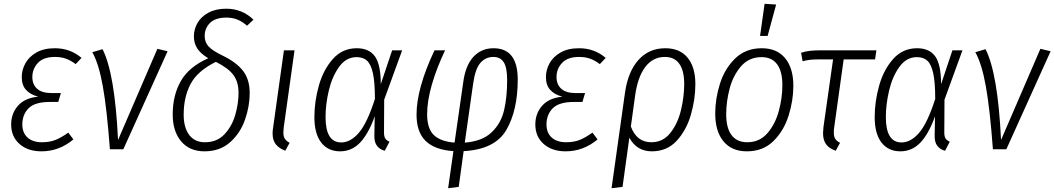

<svg xmlns="http://www.w3.org/2000/svg" viewBox="-20 -789 5574 1015"><path d="M39 -131Q39 -189 75 -230Q111 -271 182 -278Q140 -289 117.5 -314Q95 -339 95 -382Q95 -419 114 -454Q133 -489 172.5 -511.5Q212 -534 270 -534Q351 -534 411 -483L380 -450Q355 -469 329.5 -478.5Q304 -488 270 -488Q210 -488 180.5 -456.5Q151 -425 151 -382Q151 -342 176.5 -319.5Q202 -297 252 -297H302L288 -250H243Q164 -250 131 -216.5Q98 -183 98 -131Q98 -87 125.5 -62Q153 -37 202 -37Q243 -37 274 -49.5Q305 -62 341 -88L368 -52Q293 11 199 11Q127 11 83 -28Q39 -67 39 -131Z M604 -49 812 -531 866 -518 632 0H561Q545 -214 523.5 -333.5Q502 -453 468 -513L522 -529Q587 -402 604 -49Z M1320 -685 1286 -653Q1261 -675 1235 -685.5Q1209 -696 1177 -696Q1119 -696 1090.5 -668Q1062 -640 1062 -599Q1062 -566 1082.5 -543.5Q1103 -521 1157 -495Q1231 -459 1265.5 -413.5Q1300 -368 1300 -297Q1300 -228 1275.5 -157Q1251 -86 1197 -37.5Q1143 11 1061 11Q982 11 937.5 -42Q893 -95 893 -184Q893 -285 936 -360.5Q979 -436 1081 -481Q1041 -505 1023 -532.5Q1005 -560 1005 -597Q1005 -634 1024 -667.5Q1043 -701 1082 -722Q1121 -743 1176 -743Q1260 -743 1320 -685ZM951 -183Q951 -115 980 -76Q1009 -37 1063 -37Q1127 -37 1166.5 -79Q1206 -121 1223.5 -181Q1241 -241 1241 -298Q1241 -356 1214 -392.5Q1187 -429 1121 -462Q1024 -414 987.5 -345Q951 -276 951 -183Z M1480 -116Q1478 -96 1478 -89Q1478 -68 1485.5 -56Q1493 -44 1511 -34L1488 8Q1453 -6 1437 -27.5Q1421 -49 1421 -84Q1421 -98 1424 -116L1481 -523H1537Z M1993 -344 2053 -523H2106L2011 -262L2010 -89Q2010 -67 2017 -56.5Q2024 -46 2039 -40L2014 8Q1989 2 1973.5 -17.5Q1958 -37 1959 -73L1961 -174Q1927 -80 1883 -34.5Q1839 11 1778 11Q1714 11 1678 -35.5Q1642 -82 1642 -170Q1642 -252 1665.5 -336Q1689 -420 1739.5 -477Q1790 -534 1866 -534Q1931 -534 1962 -491Q1993 -448 1993 -344ZM1701 -170Q1701 -36 1784 -36Q1833 -36 1877 -87Q1921 -138 1962 -266Q1962 -354 1951.5 -401.5Q1941 -449 1920.5 -468Q1900 -487 1865 -487Q1810 -487 1773 -436Q1736 -385 1718.5 -311.5Q1701 -238 1701 -170Z M2717 -369Q2717 -206 2657 -102.5Q2597 1 2431 10L2405 199L2349 206L2377 10Q2278 3 2230 -44Q2182 -91 2182 -183Q2182 -322 2277 -523H2333Q2289 -431 2263.5 -343.5Q2238 -256 2238 -185Q2238 -109 2273.5 -75Q2309 -41 2383 -35L2429 -355Q2441 -444 2483 -489Q2525 -534 2589 -534Q2717 -534 2717 -369ZM2481 -345 2437 -35Q2529 -42 2578.5 -89Q2628 -136 2644.5 -205Q2661 -274 2661 -366Q2661 -432 2643 -460Q2625 -488 2588 -488Q2547 -488 2519.5 -456.5Q2492 -425 2481 -345Z M2810 -131Q2810 -189 2846 -230Q2882 -271 2953 -278Q2911 -289 2888.5 -314Q2866 -339 2866 -382Q2866 -419 2885 -454Q2904 -489 2943.5 -511.5Q2983 -534 3041 -534Q3122 -534 3182 -483L3151 -450Q3126 -469 3100.5 -478.5Q3075 -488 3041 -488Q2981 -488 2951.5 -456.5Q2922 -425 2922 -382Q2922 -342 2947.5 -319.5Q2973 -297 3023 -297H3073L3059 -250H3014Q2935 -250 2902 -216.5Q2869 -183 2869 -131Q2869 -87 2896.5 -62Q2924 -37 2973 -37Q3014 -37 3045 -49.5Q3076 -62 3112 -88L3139 -52Q3064 11 2970 11Q2898 11 2854 -28Q2810 -67 2810 -131Z M3656 -345Q3656 -265 3632.5 -183Q3609 -101 3557.5 -45Q3506 11 3426 11Q3346 11 3307 -61L3271 199L3213 206L3284 -299Q3300 -411 3355.5 -472.5Q3411 -534 3497 -534Q3574 -534 3615 -484Q3656 -434 3656 -345ZM3597 -345Q3597 -416 3571 -452Q3545 -488 3495 -488Q3432 -488 3392 -436Q3352 -384 3338 -287L3315 -120Q3346 -37 3423 -37Q3485 -37 3524 -86.5Q3563 -136 3580 -207Q3597 -278 3597 -345Z M3761 -189Q3761 -267 3786 -346.5Q3811 -426 3866.5 -480Q3922 -534 4007 -534Q4087 -534 4130.5 -481.5Q4174 -429 4174 -335Q4174 -258 4149 -178Q4124 -98 4069 -43.5Q4014 11 3928 11Q3848 11 3804.5 -42Q3761 -95 3761 -189ZM4116 -339Q4116 -412 4088 -449.5Q4060 -487 4006 -487Q3939 -487 3897 -438Q3855 -389 3837 -320Q3819 -251 3819 -185Q3819 -112 3847.5 -74.5Q3876 -37 3930 -37Q3996 -37 4037.5 -85.5Q4079 -134 4097.5 -203.5Q4116 -273 4116 -339ZM4022 -769 4083 -765 4038 -599H3998Z M4390 -116Q4388 -105 4388 -88Q4388 -67 4395.5 -55Q4403 -43 4421 -34L4398 8Q4362 -5 4346.5 -27Q4331 -49 4331 -85Q4331 -94 4333 -116L4384 -475H4312Q4282 -475 4263 -473Q4244 -471 4223 -465L4215 -510Q4235 -517 4259 -520Q4283 -523 4319 -523H4613L4606 -475H4440Z M4955 -344 5015 -523H5068L4973 -262L4972 -89Q4972 -67 4979 -56.5Q4986 -46 5001 -40L4976 8Q4951 2 4935.5 -17.5Q4920 -37 4921 -73L4923 -174Q4889 -80 4845 -34.5Q4801 11 4740 11Q4676 11 4640 -35.5Q4604 -82 4604 -170Q4604 -252 4627.5 -336Q4651 -420 4701.5 -477Q4752 -534 4828 -534Q4893 -534 4924 -491Q4955 -448 4955 -344ZM4663 -170Q4663 -36 4746 -36Q4795 -36 4839 -87Q4883 -138 4924 -266Q4924 -354 4913.5 -401.5Q4903 -449 4882.5 -468Q4862 -487 4827 -487Q4772 -487 4735 -436Q4698 -385 4680.5 -311.5Q4663 -238 4663 -170Z M5272 -49 5480 -531 5534 -518 5300 0H5229Q5213 -214 5191.5 -333.5Q5170 -453 5136 -513L5190 -529Q5255 -402 5272 -49Z"/></svg>

Font: Fira Sans Condensed Light
Style: Italic
Weight: 300
Width: 3
Italic angle: -8°
Designer: Carrois Corporate & Edenspiekermann AG
Foundry: Carrois Corporate GbR & Edenspiekermann AG
Version: Version 4.203